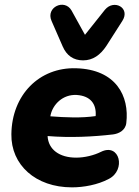

<svg xmlns="http://www.w3.org/2000/svg" viewBox="-20 -796 598 827"><path d="M290 11C340 11 401 0 448 -25C524 -63 496 -182 415 -142C385 -127 345 -117 308 -117C236 -117 188 -152 185 -210C282 -202 381 -207 467 -217C490 -220 520 -233 524 -266C538 -382 480 -497 308 -502C149 -507 31 -387 29 -218C27 -86 133 11 290 11ZM338 -536C380 -536 412 -559 438 -598L507 -706C543 -762 471 -801 432 -754L346 -646L288 -751C258 -803 176 -765 202 -706L250 -596C267 -557 296 -536 338 -536ZM197 -295 198 -301C208 -346 250 -390 310 -387C371 -383 396 -347 392 -296C330 -287 263 -290 197 -295Z"/></svg>

Font: SN Pro Heavy
Style: Italic
Weight: 800
Italic angle: -9°
Designer: Tobias Whetton
Foundry: Supernotes
Version: Version 1.001;Glyphs 3.2 (3249)